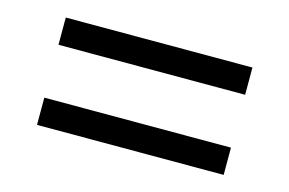

<svg xmlns="http://www.w3.org/2000/svg" viewBox="-49 -538 698 463"><g transform="rotate(15 300.0 -306.0)"><path d="M67 -372V-440H533V-372ZM67 -172V-240H533V-172Z"/></g></svg>

Font: IBM Plex Sans Thai
Style: Regular
Weight: 400
Designer: Mike Abbink, Paul van der Laan, Pieter van Rosmalen, Ben Mitchell, Mark Frömberg
Foundry: Bold Monday
Version: Version 1.2